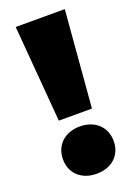

<svg xmlns="http://www.w3.org/2000/svg" viewBox="-146 -810 629 882"><g transform="rotate(-20 169.0 -369.5)"><path d="M88 -278H250L289 -750H49ZM169 11C243 11 293 -35 293 -104C293 -173 243 -220 169 -220C95 -220 45 -173 45 -104C45 -35 95 11 169 11Z"/></g></svg>

Font: Bounded ExtBd
Style: Regular
Weight: 800
Designer: Vlad Churkin
Version: Version 3.0